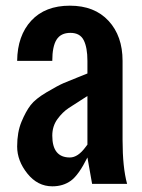

<svg xmlns="http://www.w3.org/2000/svg" viewBox="-20 -654 506 683"><path d="M291 -392.6V-437.5Q291 -484.9 277.8 -511Q264.6 -537.1 230.5 -537.1Q196.3 -537.1 181.2 -512.9Q166 -488.8 166 -437.5H41Q42 -527.3 91.3 -580.6Q140.6 -633.8 228.5 -633.8Q316.4 -633.8 366.2 -579.8Q416 -525.9 416 -437.5V-156.2Q416 -58.6 432.1 0H307.6L291 -93.8Q259.8 -31.2 232.2 -11.2Q204.6 8.8 166 8.8Q113.8 8.8 77.4 -36.6Q41 -82 41 -132.8Q41 -183.6 56.4 -220.7Q71.8 -257.8 88.9 -280Q106 -302.2 146 -325.9Q186 -349.6 206.5 -358.4Q227.1 -367.2 256.8 -378.9Q286.6 -390.6 291 -392.6ZM228.5 -93.8Q257.3 -93.8 284.7 -131.3Q290 -138.7 291 -139.6V-312.5Q283.2 -307.1 265.1 -295.9Q247.1 -284.7 224.6 -269.8Q202.1 -254.9 184.1 -230Q166 -205.1 166 -171.4Q166 -93.8 228.5 -93.8Z"/></svg>

Font: Oswald-Regular
Style: Regular
Weight: 400
Designer: vernon adams
Foundry: vernon adams
Version: Version 2.002; ttfautohint (v0.92.18-e454-dirty) -l 8 -r 50 